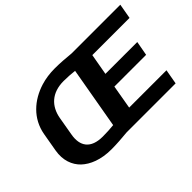

<svg xmlns="http://www.w3.org/2000/svg" viewBox="-107 -1076 1441 1441"><g transform="rotate(-45 613.5 -355.5)"><path d="M541 -721C488 -721 439 -714 393 -700C264 -660 161 -569 136 -430L110 -281C94 -190 122 -118 171 -71C221 -24 301 10 413 10C472 10 529 5 583 0H1103L1124 -118H728L761 -308H1098L1119 -423H781L811 -592H1206L1227 -711H709C659 -716 599 -721 541 -721ZM279 -281 305 -431C324 -537 395 -607 521 -607C561 -607 601 -604 636 -600L550 -110C512 -106 474 -104 434 -104C307 -104 260 -174 279 -281Z"/></g></svg>

Font: Asimov
Style: XWidIt
Weight: 500
Designer: Google
Version: Version 2.000980; 2014